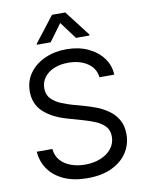

<svg xmlns="http://www.w3.org/2000/svg" viewBox="-102 -1017 841 1102"><g transform="rotate(-10 319.0 -466.5)"><path d="M318.4 12.7Q240.2 12.7 183.1 -12.5Q126 -37.6 93.5 -82.8Q61 -127.9 56.6 -187.5H147.5Q151.4 -146.5 175.5 -119.6Q199.7 -92.8 237.3 -79.6Q274.9 -66.4 318.4 -66.4Q368.7 -66.4 408.9 -83Q449.2 -99.6 472.7 -129.4Q496.1 -159.2 496.1 -199.2Q496.1 -235.4 475.6 -257.8Q455.1 -280.3 422.1 -294.4Q389.2 -308.6 350.6 -319.3L261.7 -344.7Q176.3 -369.1 126.7 -414.8Q77.1 -460.4 77.1 -534.2Q77.1 -595.2 110.1 -640.9Q143.1 -686.5 199.5 -711.9Q255.9 -737.3 325.2 -737.3Q395.5 -737.3 450.2 -712.2Q504.9 -687 537.1 -643.8Q569.3 -600.6 571.3 -545.9H485.4Q479 -599.6 433.8 -629.4Q388.7 -659.2 322.3 -659.2Q274.4 -659.2 238.3 -643.6Q202.1 -627.9 182.1 -600.6Q162.1 -573.2 162.1 -538.1Q162.1 -499.5 186 -475.8Q210 -452.1 242.9 -439Q275.9 -425.8 302.7 -418L376 -397.5Q404.3 -389.6 439.2 -376.5Q474.1 -363.3 506.6 -340.8Q539.1 -318.4 560.1 -283.4Q581.1 -248.5 581.1 -197.3Q581.1 -138.7 550.3 -91.1Q519.5 -43.5 460.9 -15.4Q402.3 12.7 318.4 12.7ZM391.6 -792 317.4 -891.6 244.1 -792H164.1V-797.9L279.3 -946.3H356.4L470.7 -797.9V-792Z"/></g></svg>

Font: Inter
Style: Regular
Weight: 400
Designer: Rasmus Andersson
Foundry: rsms
Version: Version 4.000;git-8c9346024